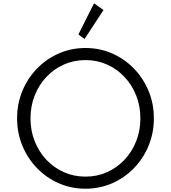

<svg xmlns="http://www.w3.org/2000/svg" viewBox="-20 -1132 1040 1168"><path d="M500 16Q586.5 16 662 -17Q737.5 -50 794.5 -108.8Q851.5 -167.5 883.8 -245.2Q916 -323 916 -412Q916 -501.5 883.8 -579Q851.5 -656.5 794.5 -715.2Q737.5 -774 662 -807Q586.5 -840 500 -840Q413.5 -840 338 -807Q262.5 -774 205.5 -715.2Q148.5 -656.5 116.2 -579Q84 -501.5 84 -412Q84 -323 116.2 -245.2Q148.5 -167.5 205.5 -108.8Q262.5 -50 338 -17Q413.5 16 500 16ZM500 -57.5Q429.5 -57.5 368.8 -84.5Q308 -111.5 262.2 -160Q216.5 -208.5 191 -273Q165.5 -337.5 165.5 -412Q165.5 -486.5 191 -551Q216.5 -615.5 262.2 -664Q308 -712.5 368.8 -739.5Q429.5 -766.5 500 -766.5Q570.5 -766.5 631 -739.5Q691.5 -712.5 737.2 -664Q783 -615.5 808.5 -551Q834 -486.5 834 -412Q834 -337.5 808.5 -273Q783 -208.5 737.2 -160Q691.5 -111.5 631 -84.5Q570.5 -57.5 500 -57.5ZM494.5 -895 609.5 -1071 552 -1112 457 -922.5Z"/></svg>

Font: Spartan
Style: Regular
Weight: 400
Designer: Matt Bailey, Mirko Velimirovic
Foundry: Matt Bailey
Version: Version 1.003; ttfautohint (v1.8.3)